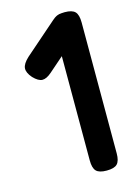

<svg xmlns="http://www.w3.org/2000/svg" viewBox="-109 -749 585 820"><g transform="rotate(-15 183.5 -339.0)"><path d="M259 11Q226 11 213 -2.5Q200 -16 200 -50V-630Q200 -663 213.5 -676Q227 -689 260 -689Q293 -689 306 -675.5Q319 -662 319 -628V-49Q319 -16 306 -2.5Q293 11 259 11ZM135 -454Q112 -434 94 -434.5Q76 -435 54 -458Q33 -482 34.5 -501.5Q36 -521 62 -545L204 -669Q226 -689 245 -687.5Q264 -686 285 -663Q306 -640 304 -620Q302 -600 276 -577Z"/></g></svg>

Font: Fredoka SemiCondensed Medium
Style: Regular
Weight: 500
Width: 4
Designer: Ben Nathan
Foundry: Milena B. Brandão, Ben Nathan
Version: Version 2.001